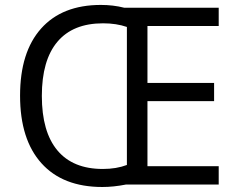

<svg xmlns="http://www.w3.org/2000/svg" viewBox="-20 -745 963 775"><path d="M862.8 0H487.8Q438 9.8 393.1 9.8Q233.4 9.8 147.2 -86.2Q61 -182.1 61 -358.9Q61 -534.7 146 -629.9Q231 -725.1 387.2 -725.1Q437 -725.1 481 -713.9H862.8V-640.1H575.2V-410.2H844.2V-336.9H575.2V-74.2H862.8ZM396 -650.9Q274.4 -650.9 211.7 -576.4Q148.9 -502 148.9 -357.9Q148.9 -212.9 211.7 -137.9Q274.4 -63 395 -63Q449.7 -63 492.2 -79.1V-636.2Q449.7 -650.9 396 -650.9Z"/></svg>

Font: HunimalSansv1.5
Style: Regular
Weight: 400
Foundry: Ascender Corporation
Version: Version 1.10